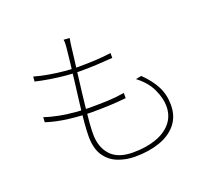

<svg xmlns="http://www.w3.org/2000/svg" viewBox="-133 -946 1266 1150"><g transform="rotate(-20 500.0 -371.5)"><path d="M416 -771Q413 -758 411.5 -746Q410 -734 408 -720Q404 -686 398.5 -641Q393 -596 386.5 -545.5Q380 -495 374 -443Q368 -391 362.5 -342Q357 -293 354 -252Q351 -211 351 -182Q351 -99 397 -48Q443 3 540 3Q622 3 685.5 -19Q749 -41 785 -84.5Q821 -128 821 -190Q821 -240 794 -298.5Q767 -357 705 -404L741 -411Q794 -360 821.5 -306.5Q849 -253 849 -188Q849 -115 809 -66Q769 -17 700 7Q631 31 542 31Q486 31 435 11.5Q384 -8 352.5 -54Q321 -100 321 -179Q321 -213 325.5 -265Q330 -317 337.5 -378.5Q345 -440 353 -503.5Q361 -567 367.5 -623.5Q374 -680 378 -721Q380 -738 380 -751Q380 -764 378 -774ZM132 -629Q173 -617 222 -608.5Q271 -600 319 -595.5Q367 -591 405 -591Q462 -591 513.5 -593.5Q565 -596 615 -603V-572Q563 -568 514 -565.5Q465 -563 406 -563Q369 -563 320 -567.5Q271 -572 221 -580Q171 -588 129 -598ZM105 -380Q148 -365 198.5 -355.5Q249 -346 299.5 -342Q350 -338 392 -338Q449 -338 500.5 -340Q552 -342 608 -351V-318Q550 -312 498.5 -310Q447 -308 393 -308Q329 -308 250 -317Q171 -326 103 -348Z"/></g></svg>

Font: Noto Sans HK Thin
Style: Regular
Weight: 100
Designer: Ryoko NISHIZUKA 西塚涼子 (kana, bopomofo & ideographs); Paul D. Hunt (Latin, Greek & Cyrillic); Sandoll Communications 산돌커뮤니
Foundry: Adobe
Version: Version 2.004-H2;hotconv 1.0.118;makeotfexe 2.5.65603